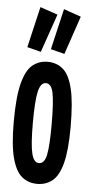

<svg xmlns="http://www.w3.org/2000/svg" viewBox="-52 -724 353 763"><g transform="rotate(5 125.0 -342.5)"><path d="M126 8Q91 8 65.5 -12.5Q40 -33 26 -84.5Q12 -136 12 -229Q12 -329 26 -383Q40 -437 65.5 -458Q91 -479 126 -479Q161 -479 186.5 -458Q212 -437 225.5 -383Q239 -329 239 -229Q239 -136 225.5 -84.5Q212 -33 186.5 -12.5Q161 8 126 8ZM126 -75Q148 -75 155.5 -111Q163 -147 163 -231Q163 -320 155.5 -357Q148 -394 126 -394Q105 -394 96.5 -357Q88 -320 88 -231Q88 -147 96.5 -111Q105 -75 126 -75ZM189 -516 134 -530 172 -693 241 -669ZM95 -516 40 -530 78 -693 148 -669Z"/></g></svg>

Font: Inconsolata UltraCondensed ExtraBold
Style: Regular
Weight: 800
Width: 1
Monospace: yes
Designer: Raph Levien, Cyreal, Brenton Simpson
Foundry: Raph Levien, Cyreal, Google
Version: Version 3.001; ttfautohint (v1.8.2.53-6de2)